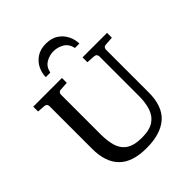

<svg xmlns="http://www.w3.org/2000/svg" viewBox="-246 -1042 1204 1204"><g transform="rotate(-45 356.0 -439.5)"><path d="M685.1 -627.9 627 -624Q616.2 -623.5 611.1 -616.5Q606 -609.4 606 -602.1V-222.2Q606 -99.1 540.3 -41.5Q474.6 16.1 349.1 16.1Q225.6 16.1 165.3 -44.2Q105 -104.5 105 -222.2V-602.1Q105 -609.4 99.9 -616.5Q94.7 -623.5 84 -624L30.8 -627.9V-670.9H285.2V-627.9L228 -624Q217.3 -623.5 212.2 -616.5Q207 -609.4 207 -602.1V-248Q207 -189.5 220.2 -145Q233.4 -100.6 270 -75.7Q306.6 -50.8 376 -50.8Q445.3 -50.8 482.2 -76.9Q519 -103 533 -147.9Q546.9 -192.9 546.9 -248V-602.1Q546.9 -609.4 541.3 -616.5Q535.6 -623.5 524.9 -624L467.8 -627.9V-670.9H685.1ZM515.1 -746.1H476.1Q466.8 -789.1 435.1 -808.1Q403.3 -827.1 366.2 -827.1Q329.6 -827.1 297.9 -808.1Q266.1 -789.1 257.3 -746.1H217.3Q217.3 -781.2 233.6 -815.4Q250 -849.6 283.2 -872.1Q316.4 -894.5 366.2 -894.5Q416 -894.5 449 -872.1Q481.9 -849.6 498.5 -815.4Q515.1 -781.2 515.1 -746.1Z"/></g></svg>

Font: Charis
Style: Regular
Weight: 400
Designer: Walt Agee, Miriam Martin, Annie Olsen, Victor Gaultney, Lorna Priest, Alan Ward, Bob Hallissy, Martin Hosken, Sharon Cor
Foundry: SIL Global
Version: Version 7.000